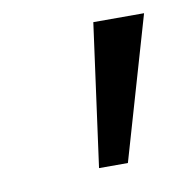

<svg xmlns="http://www.w3.org/2000/svg" viewBox="-44 -756 325 342"><g transform="rotate(-10 118.5 -585.0)"><path d="M236.8 -713.9 162.1 -456.1H109.9L145 -713.9Z"/></g></svg>

Font: OpenSans-Italic
Style: Italic
Weight: 400
Italic angle: -12°
Foundry: Ascender Corporation
Version: Version 1.10